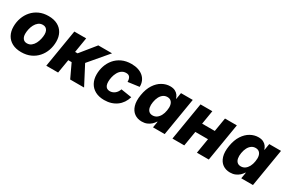

<svg xmlns="http://www.w3.org/2000/svg" viewBox="80 -1464 3535 2388"><g transform="rotate(30 1848.0 -270.0)"><path d="M270.5 10.3Q193.8 10.3 140.4 -18.1Q86.9 -46.4 58.6 -97.9Q30.3 -149.4 30.3 -218.8Q30.3 -284.7 51.8 -344.5Q73.2 -404.3 113.8 -450.4Q154.3 -496.6 212.6 -523.2Q271 -549.8 345.2 -549.8Q421.9 -549.8 475.3 -521.5Q528.8 -493.2 557.1 -441.7Q585.4 -390.1 585.4 -320.8Q585.4 -254.9 564.5 -195.3Q543.5 -135.7 502.9 -89.4Q462.4 -43 404.1 -16.4Q345.7 10.3 270.5 10.3ZM277.3 -120.1Q314 -120.1 340.1 -140.9Q366.2 -161.6 382.6 -193.6Q398.9 -225.6 406.7 -261.2Q414.6 -296.9 414.6 -326.7Q414.6 -356 405.5 -376.5Q396.5 -397 379.6 -408.2Q362.8 -419.4 338.4 -419.4Q301.8 -419.4 275.6 -398.9Q249.5 -378.4 232.9 -346.7Q216.3 -314.9 208.7 -279.5Q201.2 -244.1 201.2 -214.4Q201.2 -170.4 221.2 -145.3Q241.2 -120.1 277.3 -120.1Z M627 0 716.8 -542.5H886.7L851.6 -328.1H887.2L1061 -542.5H1258.3L1028.3 -271.5L1169.9 0H970.2L877.9 -196.3H829.6L796.9 0Z M1461.9 10.3Q1386.7 10.3 1333.3 -18.3Q1279.8 -46.9 1251.2 -98.9Q1222.7 -150.9 1222.7 -220.7Q1222.7 -283.2 1242.4 -342Q1262.2 -400.9 1301.8 -447.8Q1341.3 -494.6 1400.1 -522.2Q1459 -549.8 1536.6 -549.8Q1589.4 -549.8 1631.8 -536.1Q1674.3 -522.5 1704.6 -496.6Q1734.9 -470.7 1750.5 -434.3Q1766.1 -397.9 1764.6 -353L1603 -331.1Q1603 -351.6 1599.1 -367.9Q1595.2 -384.3 1587.4 -395.8Q1579.6 -407.2 1566.7 -413.3Q1553.7 -419.4 1535.2 -419.4Q1498 -419.4 1470.9 -399.9Q1443.8 -380.4 1426.8 -348.9Q1409.7 -317.4 1401.6 -281.7Q1393.6 -246.1 1393.6 -214.4Q1393.6 -185.1 1401.4 -163.8Q1409.2 -142.6 1425.8 -131.3Q1442.4 -120.1 1467.8 -120.1Q1486.8 -120.1 1504.6 -126.5Q1522.5 -132.8 1537.8 -144.8Q1553.2 -156.7 1564.9 -174.1Q1576.7 -191.4 1584 -212.9L1738.3 -189Q1724.6 -142.6 1699.7 -106Q1674.8 -69.3 1639.2 -43.2Q1603.5 -17.1 1558.8 -3.4Q1514.2 10.3 1461.9 10.3Z M2000.5 8.3Q1939 8.3 1894.5 -23.4Q1850.1 -55.2 1831.1 -117.4Q1812 -179.7 1827.1 -271Q1842.8 -365.2 1883.3 -427Q1923.8 -488.8 1978.8 -519.3Q2033.7 -549.8 2091.8 -549.8Q2134.3 -549.8 2162.4 -535.6Q2190.4 -521.5 2206.8 -499Q2223.1 -476.6 2230 -451.7H2233.4L2248.5 -542.5H2417.5L2327.6 0H2159.7L2174.3 -87.4H2168.9Q2153.8 -62 2129.9 -40.3Q2106 -18.6 2073.7 -5.1Q2041.5 8.3 2000.5 8.3ZM2079.6 -125Q2112.3 -125 2138.2 -143.1Q2164.1 -161.1 2181.9 -194.1Q2199.7 -227.1 2206.5 -271Q2214.4 -315.9 2207.5 -348.4Q2200.7 -380.9 2180.4 -398.7Q2160.2 -416.5 2127.4 -416.5Q2094.7 -416.5 2069.1 -398.4Q2043.5 -380.4 2026.4 -347.7Q2009.3 -314.9 2002 -271Q1994.6 -227.1 2001 -194.1Q2007.3 -161.1 2027.1 -143.1Q2046.9 -125 2079.6 -125Z M2896.5 -345.2 2875 -213.9H2595.2L2616.7 -345.2ZM2698.7 -542.5 2608.9 0H2439L2528.8 -542.5ZM3050.8 -542.5 2960.9 0H2790.5L2880.4 -542.5Z M3268.1 8.3Q3206.5 8.3 3162.1 -23.4Q3117.7 -55.2 3098.6 -117.4Q3079.6 -179.7 3094.7 -271Q3110.4 -365.2 3150.9 -427Q3191.4 -488.8 3246.3 -519.3Q3301.3 -549.8 3359.4 -549.8Q3401.9 -549.8 3429.9 -535.6Q3458 -521.5 3474.4 -499Q3490.7 -476.6 3497.6 -451.7H3501L3516.1 -542.5H3685.1L3595.2 0H3427.2L3441.9 -87.4H3436.5Q3421.4 -62 3397.5 -40.3Q3373.5 -18.6 3341.3 -5.1Q3309.1 8.3 3268.1 8.3ZM3347.2 -125Q3379.9 -125 3405.8 -143.1Q3431.6 -161.1 3449.5 -194.1Q3467.3 -227.1 3474.1 -271Q3481.9 -315.9 3475.1 -348.4Q3468.3 -380.9 3448 -398.7Q3427.7 -416.5 3395 -416.5Q3362.3 -416.5 3336.7 -398.4Q3311 -380.4 3293.9 -347.7Q3276.9 -314.9 3269.5 -271Q3262.2 -227.1 3268.6 -194.1Q3274.9 -161.1 3294.7 -143.1Q3314.5 -125 3347.2 -125Z"/></g></svg>

Font: Inter 16pt ExtraBold
Style: Italic
Weight: 800
Italic angle: -9.3988°
Version: Version 4.001;git-66647c0bb